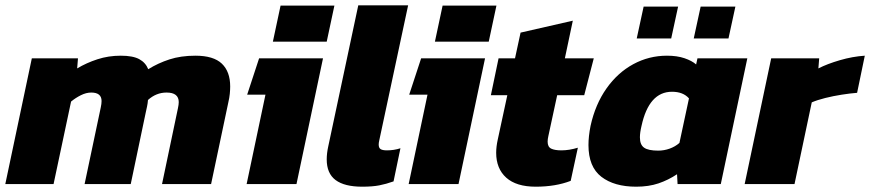

<svg xmlns="http://www.w3.org/2000/svg" viewBox="-31 -694 3281 724"><path d="M-11 0 89 -474H263L260 -436Q295 -457 336.5 -470.5Q378 -484 424 -484Q470 -484 494 -471Q518 -458 528 -433Q565 -456 608 -470Q651 -484 706 -484Q774 -484 805.5 -454Q837 -424 837 -368Q837 -355 835.5 -340Q834 -325 830 -308L765 0H580L640 -286Q643 -300 643 -309Q643 -345 597 -345Q558 -345 527 -317Q526 -304 523.5 -292.5Q521 -281 518 -267L462 0H288L349 -289Q352 -303 352 -313Q352 -345 313 -345Q294 -345 274 -335Q254 -325 237 -311L171 0Z M998 -537 1027 -673H1230L1201 -537ZM899 0 970 -337H901L946 -474H1187L1087 0Z M1335 10Q1268 10 1234.5 -15Q1201 -40 1201 -93Q1201 -116 1207 -143L1320 -674H1508L1399 -164Q1398 -160 1397.5 -156Q1397 -152 1397 -149Q1397 -136 1404.5 -131.5Q1412 -127 1428 -127Q1441 -127 1454 -129Q1467 -131 1479 -135L1453 -10Q1425 0 1399 5Q1373 10 1335 10Z M1609 -537 1638 -673H1841L1812 -537ZM1510 0 1581 -337H1512L1557 -474H1798L1698 0Z M1989 10Q1916 10 1878 -24Q1840 -58 1840 -118Q1840 -141 1846 -168L1882 -335H1820L1849 -474H1911L1932 -571L2129 -616L2099 -474H2208L2172 -335H2070L2037 -182Q2034 -169 2034 -160Q2034 -140 2047.5 -133.5Q2061 -127 2086 -127Q2115 -127 2148 -137L2121 -12Q2064 10 1989 10Z M2370 -549 2396 -669H2526L2500 -549ZM2585 -549 2611 -669H2742L2716 -549ZM2368 10Q2285 10 2236.5 -27.5Q2188 -65 2188 -147Q2188 -164 2190 -182Q2192 -200 2196 -220Q2214 -301 2256 -360.5Q2298 -420 2357 -452Q2416 -484 2484 -484Q2522 -484 2550 -474.5Q2578 -465 2594 -451L2599 -474H2787L2687 0H2524L2522 -37Q2489 -15 2452 -2.5Q2415 10 2368 10ZM2451 -126Q2473 -126 2494 -133.5Q2515 -141 2531 -155L2567 -323Q2545 -348 2503 -348Q2416 -348 2388 -219Q2382 -194 2382 -176Q2382 -148 2398 -137Q2414 -126 2451 -126Z M2777 0 2877 -474H3058L3055 -436Q3088 -453 3136 -467Q3184 -481 3230 -484L3201 -344Q3175 -342 3143 -337Q3111 -332 3081 -324.5Q3051 -317 3030 -308L2965 0Z"/></svg>

Font: Kanit
Style: Bold Italic
Weight: 700
Italic angle: -12°
Designer: Katatrad Team
Foundry: CadsonDemak
Version: Version 2.000; ttfautohint (v1.8.3)